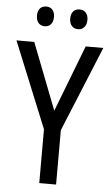

<svg xmlns="http://www.w3.org/2000/svg" viewBox="-60 -938 564 978"><g transform="rotate(5 222.0 -449.5)"><path d="M93 -849C93 -815 112 -798 137 -798C161 -798 180 -815 180 -849C180 -883 161 -899 137 -899C112 -899 93 -884 93 -849ZM263 -849C263 -815 282 -798 307 -798C331 -798 351 -815 351 -849C351 -883 331 -899 307 -899C283 -899 263 -884 263 -849ZM223 -374 91 -714H0L179 -275V0H265V-278L444 -714H354Z"/></g></svg>

Font: Noto Sans Malayalam Condensed
Style: Regular
Weight: 400
Width: 3
Designer: Jelle Bosma - Monotype Design Team
Foundry: Monotype Imaging Inc.
Version: Version 2.104